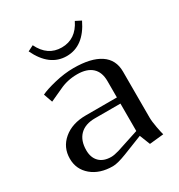

<svg xmlns="http://www.w3.org/2000/svg" viewBox="-161 -769 825 885"><g transform="rotate(-30 252.0 -326.0)"><path d="M111.8 -645 142.1 -660.2Q179.2 -584 253.9 -584Q329.1 -584 366.2 -660.2L396 -645Q344.7 -538.1 253.9 -538.1Q162.6 -538.1 111.8 -645ZM252 -475.1Q344.7 -475.1 393.3 -442.6Q441.9 -410.2 441.9 -347.2V-104Q441.9 -81.5 448.2 -48.1Q454.6 -14.6 458 -3.9L382.8 3.9L360.8 -51.8L257.8 -11.2Q209 7.8 184.1 7.8Q114.7 7.8 71.8 -28.3Q28.8 -64.5 28.8 -121.1Q28.8 -181.6 74.2 -219.7Q119.6 -257.8 192.9 -257.8H357.9V-345.2Q357.9 -392.6 330.8 -417.2Q303.7 -441.9 252 -441.9Q199.7 -441.9 154.8 -419.9L89.8 -390.1L73.2 -437Q98.6 -449.7 151.1 -462.4Q203.6 -475.1 252 -475.1ZM357.9 -225.1H222.2Q169.9 -225.1 141.8 -196.8Q113.8 -168.5 113.8 -117.2Q113.8 -78.1 136 -55.7Q158.2 -33.2 199.2 -33.2Q214.8 -33.2 241.2 -41L357.9 -79.1Z"/></g></svg>

Font: Resagokr
Style: Regular
Weight: 500
Designer: gluk
Foundry: gluk
Version: Version 0.95